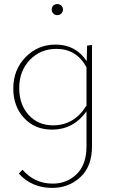

<svg xmlns="http://www.w3.org/2000/svg" viewBox="-20 -630 560 939"><path d="M233 -583Q233 -595 240.5 -602.5Q248 -610 260 -610Q272 -610 280 -602.5Q288 -595 288 -583Q288 -572 280 -564Q272 -556 260 -556Q248 -556 240.5 -564Q233 -572 233 -583ZM406 -407 430 -410V85Q430 184 373 236.5Q316 289 235 289Q136 289 72 219L90 200Q149 268 238 268Q307 268 355 221.5Q403 175 403 86V-85Q338 4 235 4Q150 4 97.5 -53Q45 -110 45 -197Q45 -289 105 -350.5Q165 -412 252 -412Q350 -412 404 -331ZM240 -17Q343 -17 403 -114V-301Q354 -391 256 -391Q178 -391 126 -337Q74 -283 74 -199Q74 -119 120 -68Q166 -17 240 -17Z"/></svg>

Font: EauTestInfant Extralight
Style: Regular
Weight: 250
Designer: Christian Thalmann (Catharsis Fonts)
Version: Version 0.001;PS 000.001;hotconv 1.0.88;makeotf.lib2.5.64775